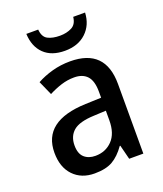

<svg xmlns="http://www.w3.org/2000/svg" viewBox="-140 -841 801 943"><g transform="rotate(-20 261.0 -369.5)"><path d="M265 -549Q449 -549 449 -364V0H375L356 -75H353Q322 -31 286.5 -10.5Q251 10 192 10Q123 10 81.5 -33.5Q40 -77 40 -153Q40 -318 266 -326L348 -329V-360Q348 -417 324.5 -442.5Q301 -468 257 -468Q222 -468 189 -457.5Q156 -447 123 -430L90 -504Q126 -524 171 -536.5Q216 -549 265 -549ZM285 -258Q208 -255 176.5 -228Q145 -201 145 -153Q145 -110 167 -90Q189 -70 225 -70Q278 -70 313 -106Q348 -142 348 -211V-261ZM417 -749Q414 -685 372 -645.5Q330 -606 261 -606Q191 -606 152 -644Q113 -682 110 -749H172Q175 -710 199.5 -697Q224 -684 263 -684Q298 -684 324.5 -697.5Q351 -711 355 -749Z"/></g></svg>

Font: Noto Sans Malayalam SemiCondensed Medium
Style: Regular
Weight: 500
Width: 4
Designer: Jelle Bosma - Monotype Design Team
Foundry: Monotype Imaging Inc.
Version: Version 2.104; ttfautohint (v1.8.4.7-5d5b)